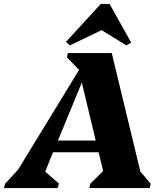

<svg xmlns="http://www.w3.org/2000/svg" viewBox="-76 -961 845 981"><path d="M-56 0 -50 -22 17 -95 328 -604 266 -668 271 -690H495L641 -85L694 -22L689 0H380L386 -23L451 -87L428 -183H195L155 -84L225 -23L219 0ZM220 -243H413L342 -539ZM281 -729 261 -747 439 -941H484L594 -744L570 -729L443 -807Z"/></svg>

Font: Platypi ExtraBold
Style: Italic
Weight: 800
Italic angle: -13°
Designer: David Sargent
Foundry: Bolt Cutter Type
Version: Version 1.200; ttfautohint (v1.8.4.7-5d5b)